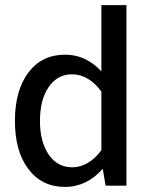

<svg xmlns="http://www.w3.org/2000/svg" viewBox="-20 -735 603 760"><path d="M39.1 -256.3C39.1 -176.3 56.6 -112.8 92.3 -65.9C127.9 -18.6 176.3 4.9 237.3 4.9C295.9 4.9 345.7 -20.5 386.7 -66.9L397.9 0H480.5V-714.8H381.3V-452.6C340.3 -496.6 292.5 -518.6 237.8 -518.6C176.3 -518.6 127.9 -495.1 92.3 -447.8C56.6 -400.4 39.1 -336.4 39.1 -256.3ZM138.2 -256.3C138.2 -311.5 149.4 -356.4 172.4 -390.1C195.3 -423.8 226.1 -440.9 265.6 -440.9C310.1 -440.9 350.6 -415 381.3 -372.6V-140.6C351.6 -99.1 310.5 -72.8 266.1 -72.8C226.6 -72.8 195.8 -89.4 172.9 -123C149.9 -156.7 138.2 -201.2 138.2 -256.3Z"/></svg>

Font: Estedad Medium
Style: Regular
Weight: 500
Designer: Amin Abedi
Version: Version 7.3